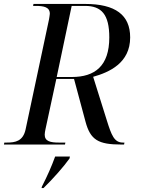

<svg xmlns="http://www.w3.org/2000/svg" viewBox="-38 -734 717 975"><path d="M-18 0H292L294 -10H261C219 -10 189 -16 189 -50C189 -56 191 -70 193 -78L248 -333H338L396 -117C421 -23 461 0 579 0H592L594 -10H586C542 -10 528 -48 505 -121L435 -344C517 -367 623 -414 623 -544C623 -658 548 -714 394 -714H132L130 -704H143C185 -704 215 -698 215 -664C215 -658 212 -644 211 -636L92 -77C79 -17 40 -10 -3 -10H-16ZM327 -343H250L326 -704H394C477 -704 517 -661 517 -544C517 -398 443 -343 327 -343ZM175 213 173 221H183C233 172 285 113 315 71L317 61H242C223 113 204 156 175 213Z"/></svg>

Font: Noto Serif Display
Style: Italic
Weight: 400
Italic angle: -12°
Designer: Monotype Design Team
Foundry: Monotype Imaging Inc.
Version: Version 2.009